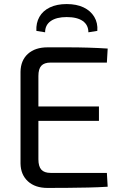

<svg xmlns="http://www.w3.org/2000/svg" viewBox="-20 -924 600 945"><path d="M214 -691Q264 -691 314.5 -691Q365 -691 414.5 -689.5Q464 -688 510 -685L506 -616H229Q198 -616 183.5 -600.5Q169 -585 169 -550V-140Q169 -105 183.5 -89Q198 -73 229 -73H506L510 -5Q464 -2 414.5 -1Q365 0 314.5 0.5Q264 1 214 1Q153 1 117.5 -31.5Q82 -64 81 -119V-571Q82 -627 117.5 -659Q153 -691 214 -691ZM99 -400H467V-329H99ZM202 -765 159 -772Q157 -811 174 -841Q191 -871 225.5 -887.5Q260 -904 308 -904Q357 -904 391.5 -887.5Q426 -871 444 -841Q462 -811 459 -772L415 -765Q415 -801 387.5 -820.5Q360 -840 308 -840Q258 -840 230 -820.5Q202 -801 202 -765Z"/></svg>

Font: Exo 2
Style: Regular
Weight: 400
Designer: Natanael Gama
Foundry: Natanael Gama
Version: Version 2.010